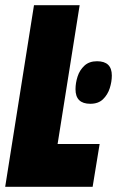

<svg xmlns="http://www.w3.org/2000/svg" viewBox="-37 -720 451 740"><path d="M-17 0 94 -700H270L185 -165H347L320 0ZM254 -376Q254 -400 262 -425Q270 -450 288.5 -467Q307 -484 337 -484Q394 -484 394 -429Q394 -405 386 -380Q378 -355 360 -337.5Q342 -320 311 -320Q254 -320 254 -376Z"/></svg>

Font: Georama Condensed Black
Style: Italic
Weight: 900
Width: 3
Italic angle: -9°
Designer: Jean-Baptiste Levee
Foundry: Production Type
Version: Version 1.000